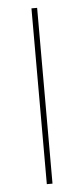

<svg xmlns="http://www.w3.org/2000/svg" viewBox="-51 -711 324 741"><g transform="rotate(-5 111.0 -340.5)"><path d="M122 -681V0H100V-681Z"/></g></svg>

Font: Fira Sans Extra Condensed Thin
Style: Regular
Weight: 250
Width: 1
Designer: Carrois Corporate & Edenspiekermann AG
Foundry: Carrois Corporate GbR & Edenspiekermann AG
Version: Version 4.203